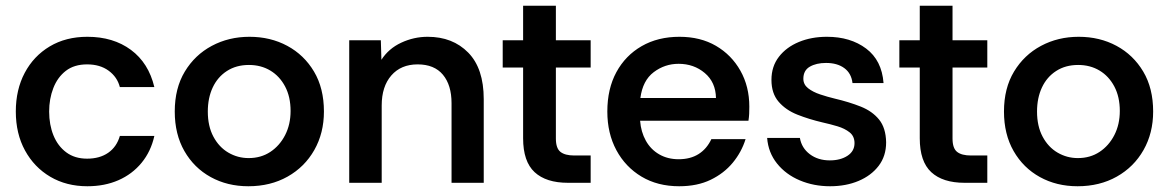

<svg xmlns="http://www.w3.org/2000/svg" viewBox="-20 -636 4067 668"><path d="M284 12Q211 12 155 -21Q99 -54 67 -112.5Q35 -171 35 -248Q35 -324 66 -382.5Q97 -441 153 -474.5Q209 -508 284 -508Q374 -508 435.5 -462.5Q497 -417 517 -333H397Q388 -368 358 -390Q328 -412 283 -412Q238 -412 209 -389.5Q180 -367 165.5 -329.5Q151 -292 151 -248Q151 -202 166 -165Q181 -128 210.5 -106Q240 -84 283 -84Q327 -84 356.5 -104.5Q386 -125 397 -163H517Q505 -109 472.5 -69.5Q440 -30 392 -9Q344 12 284 12Z M844 12Q771 12 713 -20Q655 -52 621.5 -110.5Q588 -169 588 -248Q588 -329 623 -387Q658 -445 717 -476.5Q776 -508 848 -508Q921 -508 979.5 -476.5Q1038 -445 1072.5 -387Q1107 -329 1107 -248Q1107 -173 1073.5 -114Q1040 -55 980.5 -21.5Q921 12 844 12ZM845 -86Q888 -86 920.5 -107.5Q953 -129 972 -166Q991 -203 991 -250Q991 -299 972 -335Q953 -371 920.5 -390.5Q888 -410 846 -410Q802 -410 769.5 -389Q737 -368 720 -331.5Q703 -295 703 -248Q703 -197 722.5 -160.5Q742 -124 774.5 -105Q807 -86 845 -86Z M1195 0V-496H1305L1307 -428Q1332 -467 1376 -487.5Q1420 -508 1468 -508Q1555 -508 1609 -453Q1663 -398 1663 -291V0H1551V-277Q1551 -340 1521 -376Q1491 -412 1433 -412Q1375 -412 1341.5 -373.5Q1308 -335 1308 -269V0Z M1956 0Q1880 0 1840 -37Q1800 -74 1800 -155V-401H1729V-496H1800V-616H1914V-496H2035V-401H1914V-154Q1914 -120 1930 -107.5Q1946 -95 1978 -95H2035V0Z M2343 12Q2268 12 2212 -21.5Q2156 -55 2124.5 -113.5Q2093 -172 2093 -248Q2093 -327 2124.5 -385Q2156 -443 2212.5 -475.5Q2269 -508 2344 -508Q2417 -508 2471 -476.5Q2525 -445 2556 -390Q2587 -335 2587 -265Q2587 -251 2586.5 -240Q2586 -229 2584 -216H2207Q2210 -177 2227 -146.5Q2244 -116 2273.5 -99Q2303 -82 2341 -82Q2382 -82 2410.5 -100Q2439 -118 2455 -152H2574Q2560 -107 2529.5 -70Q2499 -33 2452.5 -10.5Q2406 12 2343 12ZM2208 -295H2471Q2470 -350 2432 -382Q2394 -414 2341 -414Q2293 -414 2254.5 -385Q2216 -356 2208 -295Z M2868 12Q2811 12 2762.5 -8.5Q2714 -29 2683.5 -67Q2653 -105 2649 -156H2763Q2769 -121 2797.5 -99.5Q2826 -78 2867 -78Q2904 -78 2928.5 -94Q2953 -110 2953 -138Q2953 -162 2936 -175.5Q2919 -189 2894 -196.5Q2869 -204 2842 -210Q2795 -221 2754.5 -237Q2714 -253 2689 -282Q2664 -311 2664 -358Q2664 -405 2690 -438.5Q2716 -472 2759.5 -490Q2803 -508 2857 -508Q2939 -508 2993.5 -467Q3048 -426 3054 -347H2946Q2942 -381 2917.5 -399Q2893 -417 2854 -417Q2820 -417 2797.5 -404Q2775 -391 2775 -362Q2775 -342 2791.5 -329Q2808 -316 2833.5 -307.5Q2859 -299 2884 -293Q2935 -281 2975 -265Q3015 -249 3038.5 -220Q3062 -191 3063 -141Q3063 -93 3037 -59Q3011 -25 2967 -6.5Q2923 12 2868 12Z M3336 0Q3260 0 3220 -37Q3180 -74 3180 -155V-401H3109V-496H3180V-616H3294V-496H3415V-401H3294V-154Q3294 -120 3310 -107.5Q3326 -95 3358 -95H3415V0Z M3729 12Q3656 12 3598 -20Q3540 -52 3506.5 -110.5Q3473 -169 3473 -248Q3473 -329 3508 -387Q3543 -445 3602 -476.5Q3661 -508 3733 -508Q3806 -508 3864.5 -476.5Q3923 -445 3957.5 -387Q3992 -329 3992 -248Q3992 -173 3958.5 -114Q3925 -55 3865.5 -21.5Q3806 12 3729 12ZM3730 -86Q3773 -86 3805.5 -107.5Q3838 -129 3857 -166Q3876 -203 3876 -250Q3876 -299 3857 -335Q3838 -371 3805.5 -390.5Q3773 -410 3731 -410Q3687 -410 3654.5 -389Q3622 -368 3605 -331.5Q3588 -295 3588 -248Q3588 -197 3607.5 -160.5Q3627 -124 3659.5 -105Q3692 -86 3730 -86Z"/></svg>

Font: Rethink Sans SemiBold
Style: Regular
Weight: 600
Designer: The Rethink Sans project authors (Hans Thiessen). DM Sans designed by Colophon Foundry.
Foundry: Rethink Communications LLC
Version: Version 1.001